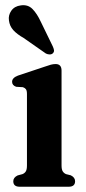

<svg xmlns="http://www.w3.org/2000/svg" viewBox="-20 -710 326 730"><path d="M214 -441.5V-81Q214 -65.5 218.5 -58.5Q223 -51.5 231 -48L249 -43.5Q265.5 -35.5 265.5 -21Q265.5 0 241 0H55Q30.5 0 30.5 -21Q30.5 -35 47 -43L65.5 -48Q74 -51.5 78.2 -58.5Q82.5 -65.5 82.5 -81V-352.5Q82.5 -365.5 78.5 -370.8Q74.5 -376 67 -378.5L41.5 -380Q26 -385.5 26 -399Q26 -414 48 -422.5L150 -456.5Q164 -461.5 173.2 -464Q182.5 -466.5 191.5 -466.5Q214 -466.5 214 -441.5ZM135.5 -626.5 180.5 -534Q184 -526.5 185.2 -519.8Q186.5 -513 181 -507.5Q176.5 -503 169 -503Q161.5 -503 154.5 -506.5L70 -565.5Q44.5 -580 30.5 -595.5Q16.5 -611 14 -632.5Q11 -652 23 -669.2Q35 -686.5 59 -689.5Q86 -693.5 103.5 -675.8Q121 -658 135.5 -626.5Z"/></svg>

Font: Fraunces 72pt S050 SemiBold
Style: Regular
Weight: 600
Version: Version 1.000; ttfautohint (v1.8.3)